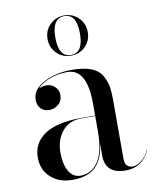

<svg xmlns="http://www.w3.org/2000/svg" viewBox="-82 -773 684 846"><g transform="rotate(-10 260.5 -350.0)"><path d="M199 -556Q173 -582 173 -620Q173 -658 199 -684Q225 -710 263 -710Q301 -710 327 -684Q353 -658 353 -620Q353 -582 327 -556Q301 -530 263 -530Q225 -530 199 -556ZM263 -707Q208 -707 208 -620Q208 -533 263 -533Q318 -533 318 -620Q318 -707 263 -707ZM259 -252H321V-305Q321 -462 233 -462Q189 -462 152.5 -447.5Q116 -433 99 -413Q138 -428 162 -411.5Q186 -395 186 -368Q186 -341 167.5 -326Q149 -311 127 -311Q104 -311 89.5 -325.5Q75 -340 75 -366Q75 -411 128.5 -439.5Q182 -468 253 -468Q307 -468 340.5 -455Q374 -442 388.5 -415.5Q403 -389 407 -365.5Q411 -342 411 -305V-42Q411 -2 447 -2Q463 -2 484.5 -18Q506 -34 519 -63H521Q487 10 413 10Q321 10 321 -73V-126Q313 -58 278 -24Q243 10 175 10Q115 10 77.5 -24Q40 -58 40 -113Q40 -178 94.5 -215Q149 -252 259 -252ZM212 -2Q261 -2 291 -45.5Q321 -89 321 -181V-250H259Q204 -250 173 -212Q142 -174 142 -117Q142 -65 160.5 -33.5Q179 -2 212 -2Z"/></g></svg>

Font: Bodoni* 72
Style: Regular
Weight: 400
Version: Version 1.003